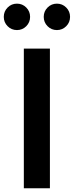

<svg xmlns="http://www.w3.org/2000/svg" viewBox="-63 -1011 396 1031"><path d="M65 -750H205V0H65ZM242.7 -991.4Q271.8 -991.4 292.5 -970.7Q313.2 -950 313.2 -920.5Q313.2 -890.9 292.5 -870.2Q271.8 -849.5 242.7 -849.5Q213.2 -849.5 192.5 -870.2Q171.8 -890.9 171.8 -920.5Q171.8 -950 192.5 -970.7Q213.2 -991.4 242.7 -991.4ZM28.2 -849.5Q-1.4 -849.5 -22 -870.2Q-42.7 -890.9 -42.7 -920.5Q-42.7 -950 -22 -970.7Q-1.4 -991.4 28.2 -991.4Q57.3 -991.4 78 -970.7Q98.6 -950 98.6 -920.5Q98.6 -890.9 78 -870.2Q57.3 -849.5 28.2 -849.5Z"/></svg>

Font: Spartan MB
Style: Bold
Weight: 700
Designer: Matt Bailey, Mirko Velimirovic
Foundry: Matt Bailey
Version: Version 1.005